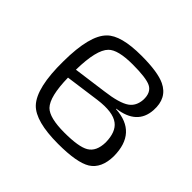

<svg xmlns="http://www.w3.org/2000/svg" viewBox="-128 -645 805 805"><g transform="rotate(45 274.5 -242.5)"><path d="M373 -263Q505 -255 506 -117Q505 -44 459 -15Q415 12 304 12Q170 12 124 -36Q73 -90 75 -249Q76 -404 127 -454Q169 -497 290 -497Q387 -497 431 -476Q492 -447 487 -371Q481 -279 372 -265ZM285 -281Q365 -291 396 -313Q423 -332 426 -371Q428 -416 398 -431Q370 -445 290 -445Q202 -445 174 -416Q139 -381 137 -261ZM137 -214Q139 -103 172 -69Q201 -40 289 -40Q374 -40 406 -59Q440 -79 441 -134Q440 -195 408 -219Q373 -246 290 -235Z"/></g></svg>

Font: Taylor Sans Light
Style: Regular
Weight: 300
Italic angle: -8°
Designer: Natanael Gama
Version: Version 1.001 September 8, 2015